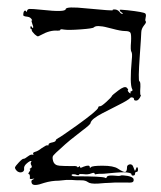

<svg xmlns="http://www.w3.org/2000/svg" viewBox="-20 -752 441 526"><path d="M329 -724Q374 -719 378 -715Q381 -712 379 -704Q377 -696 379 -694Q382 -691 375 -683Q367 -673 367 -663Q367 -656 363 -600Q358 -530 362 -529Q366 -529 364 -503Q364 -492 365 -492Q366 -492 366 -491Q366 -490 365 -488Q364 -486 363 -484Q357 -474 349 -477Q347 -478 347 -481Q347 -484 342.5 -485Q338 -486 336 -483Q330 -477 306 -465Q270 -447 261 -442Q230 -426 228 -415Q228 -411 205 -394Q187 -380 172 -368Q168 -365 158.5 -356.5Q149 -348 147 -346Q130 -331 127 -327Q122 -323 125.5 -311Q129 -299 143 -298Q155 -297 178 -297Q192 -298 192 -294Q193 -293 196 -295Q199 -299 199 -295Q199 -290 208 -295Q226 -302 226 -294Q226 -290 229 -294Q233 -298 261 -298Q291 -298 303 -290Q318 -280 323 -281Q328 -282 328 -294Q328 -299 333 -301Q338 -303 342 -300Q344 -299 349 -285Q350 -282 352 -288Q354 -294 355 -294Q358 -294 358 -287Q358 -281 354 -281Q350 -281 350 -276Q350 -271 344 -271Q340 -271 340 -275Q340 -277 334 -278.5Q328 -280 318.5 -280Q309 -280 297 -279L264 -276Q247 -276 244 -275Q239 -273 239 -277Q239 -280 230 -277Q221 -273 208 -275Q197 -276 197 -274L195 -272Q191 -272 187 -274Q176 -276 176 -272Q178 -269 186 -269Q260 -269 268 -265Q271 -262 273 -268Q276 -272 291 -271Q307 -269 311 -271Q312 -272 318 -271.5Q324 -271 330 -270Q345 -267 346 -261Q347 -255 343 -253Q339 -251 323 -252H296Q294 -252 287.5 -251.5Q281 -251 278 -251Q270 -251 248 -249Q227 -248 221 -253Q214 -258 204 -258Q186 -258 177 -259H161L141 -257Q121 -257 101 -251Q71 -240 67 -250Q64 -258 70 -260Q74 -262 74 -262.5Q74 -263 69 -262Q64 -261 62.5 -262Q61 -263 62 -267Q62 -275 59 -275Q56 -275 60 -281Q65 -288 62 -288Q60 -288 62 -290Q63 -291 64 -291Q69 -294 66 -299Q63 -304 65 -308Q67 -311 66 -311Q62 -312 53 -304Q45 -297 46 -290Q47 -283 40.5 -280.5Q34 -278 27 -283Q21 -289 21 -293Q22 -297 32 -307.5Q42 -318 45 -317Q48 -317 57 -324Q65 -330 70 -328Q73 -327 71 -330Q69 -334 76 -336Q84 -338 94 -346Q107 -355 110 -354Q113 -352 113 -356Q113 -360 124 -362Q133 -364 133 -368Q133 -370 140 -374Q145 -376 190 -408Q247 -449 249 -457Q249 -461 254 -461Q257 -460 271.5 -473Q286 -486 287 -490Q287 -491 304 -504Q321 -517 327 -512Q332 -507 331 -506Q328 -504 334 -498Q337 -495 338 -497Q336 -502 340 -502Q345 -504 342 -508Q335 -522 341 -588Q343 -606 340 -610Q337 -614 339 -638Q340 -657 337.5 -662Q335 -667 322 -667Q311 -667 287 -673.5Q263 -680 256 -680Q242 -682 237 -677Q235 -674 201 -671.5Q167 -669 155 -671Q145 -673 145 -670Q145 -668 138 -668Q117 -670 92 -656Q85 -652 83 -652.5Q81 -653 75 -658Q67 -666 67 -669Q67 -673 65 -673Q62 -673 64 -680Q65 -682 68 -677Q69 -675 70 -675Q71 -676 71 -678Q71 -680 69 -685Q65 -696 67 -696Q69 -696 68 -697Q64 -705 56 -706Q47 -707 45 -708.5Q43 -710 44 -715Q45 -723 49 -723Q51 -723 52 -720L53 -719Q53 -719 54 -722Q55 -727 61 -727.5Q67 -728 96 -725Q159 -718 160 -727Q161 -735 217 -729Q289 -722 289 -724Q288 -726 291 -726Q301 -727 307 -720Q311 -714 315 -714Q319 -714 313 -718Q308 -721 308 -725Q308 -726 329 -724Z"/></svg>

Font: Strokes
Style: Regular
Weight: 400
Version: Version 1.0